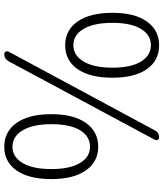

<svg xmlns="http://www.w3.org/2000/svg" viewBox="50 -832 795 936"><g transform="rotate(90 448.0 -364.5)"><path d="M201.2 -284.2Q127.9 -284.2 85.4 -344.7Q43 -405.3 43 -514.6Q43 -623 85.4 -682.6Q127.9 -742.2 201.2 -742.2Q275.4 -742.2 317.4 -682.6Q359.4 -623 359.4 -514.6Q359.4 -405.3 317.4 -344.7Q275.4 -284.2 201.2 -284.2ZM310.5 -514.6Q310.5 -604.5 280.8 -653.3Q251 -702.1 200.7 -702.1Q150.4 -702.1 121.1 -653.3Q91.8 -604.5 91.8 -514.6Q91.8 -424.8 121.1 -374.5Q150.4 -324.2 200.7 -324.2Q251 -324.2 280.8 -374.5Q310.5 -424.8 310.5 -514.6ZM244.1 12.7Q236.3 12.7 232.4 5.9Q230.5 2.9 230.5 -1Q230.5 -3.9 231.4 -6.8L616.2 -721.7Q627 -742.2 650.4 -742.2Q658.2 -742.2 662.1 -735.4Q666 -728.5 662.1 -721.7L278.3 -6.8Q266.6 12.7 244.1 12.7ZM696.3 12.7Q622.1 12.7 579.6 -47.4Q537.1 -107.4 537.1 -216.8Q537.1 -325.2 579.6 -385.3Q622.1 -445.3 696.3 -445.3Q768.6 -445.3 811 -385.3Q853.5 -325.2 853.5 -216.8Q853.5 -107.4 811.5 -47.4Q769.5 12.7 696.3 12.7ZM696.3 -27.3Q746.1 -27.3 775.4 -77.1Q804.7 -127 804.7 -216.8Q804.7 -306.6 775.4 -356Q746.1 -405.3 696.3 -405.3Q644.5 -405.3 615.2 -356.4Q585.9 -307.6 585.9 -216.8Q585.9 -127 615.7 -77.1Q645.5 -27.3 696.3 -27.3Z"/></g></svg>

Font: Gen Jyuu Gothic Light
Style: Regular
Weight: 200
Designer: [Source Han Sans]
Ryoko NISHIZUKA  (kana & ideographs); Paul D. Hunt (Latin, Greek & Cyrillic); Wenlong ZHANG  (bopomofo
Version: Version 1.002.20150607